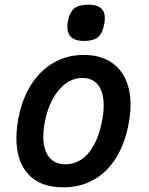

<svg xmlns="http://www.w3.org/2000/svg" viewBox="-20 -796 640 825"><path d="M50.5 -202Q50.5 -241.5 58.5 -284.5Q74 -369 113.2 -431.2Q152.5 -493.5 210.8 -526.8Q269 -560 340 -560Q403 -560 448 -534.5Q493 -509 517 -460.8Q541 -412.5 541 -346Q541 -310 533.5 -268.5Q518 -182 480 -119.8Q442 -57.5 383.8 -24.2Q325.5 9 251.5 9Q154 9 102.2 -46.5Q50.5 -102 50.5 -202ZM419.5 -282Q425.5 -315 425.5 -343Q425.5 -399.5 402 -430.2Q378.5 -461 334 -461Q295.5 -461 262.5 -437Q229.5 -413 205.8 -369Q182 -325 171.5 -266Q166 -234 166 -209.5Q166 -152.5 190.8 -121.2Q215.5 -90 260 -90Q321 -90 362.2 -141Q403.5 -192 419.5 -282ZM269.5 -680.5Q269.5 -692 271.5 -702.5Q279 -743.5 299 -759.8Q319 -776 360.5 -776Q430.5 -776 430.5 -718Q430.5 -708 428 -694Q421 -653 401.5 -636.5Q382 -620 340 -620Q305 -620 287.2 -635.2Q269.5 -650.5 269.5 -680.5Z"/></svg>

Font: JuliaMono SemiBold
Style: Italic
Weight: 600
Italic angle: -9°
Monospace: yes
Designer: cormullion
Foundry: corm
Version: Version 0.056; ttfautohint (v1.8.4)